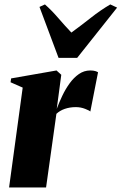

<svg xmlns="http://www.w3.org/2000/svg" viewBox="-20 -826 536 846"><path d="M20 0 80 -440 26.5 -463.5 29 -480.5 229 -515.5 250 -496.5 238 -406 230 -346.5Q240.5 -374.5 254.5 -404Q268.5 -433.5 286.8 -458.8Q305 -484 327.8 -499.8Q350.5 -515.5 377.5 -515.5Q391.5 -515.5 400 -512.8Q408.5 -510 412 -507.5L378 -334.5Q375 -338.5 355.5 -346.2Q336 -354 314 -354Q300.5 -354 288.2 -352Q276 -350 265.2 -346.2Q254.5 -342.5 245.2 -337Q236 -331.5 228.5 -324.5L183 0ZM238 -571 154 -795.5 178 -806.5Q207.5 -780.5 237 -746.2Q266.5 -712 294.5 -682.5Q339 -715 380.8 -748Q422.5 -781 466 -806.5L496 -792.5L320 -571Z"/></svg>

Font: Merriweather 144pt Black
Style: Italic
Weight: 900
Italic angle: -7.8°
Version: Version 2.101